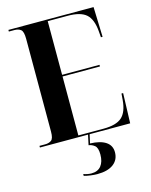

<svg xmlns="http://www.w3.org/2000/svg" viewBox="-137 -801 885 1126"><g transform="rotate(-15 305.0 -238.0)"><path d="M26 0V-10H61Q83 -10 98 -20.5Q113 -31 113 -73V-637Q113 -681 98.5 -692.5Q84 -704 61 -704H26V-714H543L549 -532H539L536 -569Q530 -643 495.5 -673.5Q461 -704 384 -704H262V-378H489V-368H262V-10H415Q492 -10 526.5 -40.5Q561 -71 567 -144L570 -182H580L574 0ZM311 238Q295 238 271.5 235Q248 232 231 227V216Q257 225 279 225Q318 225 338 200Q358 175 358 131Q358 90 341 76.5Q324 63 305 61L320 -9H330L316 53Q378 55 411 77Q444 99 444 140Q444 186 409.5 212Q375 238 311 238Z"/></g></svg>

Font: Noto Serif Display SemiCondensed
Style: Bold
Weight: 700
Width: 4
Designer: Monotype Design Team
Foundry: Monotype Imaging Inc.
Version: Version 2.009